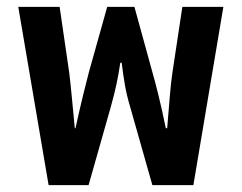

<svg xmlns="http://www.w3.org/2000/svg" viewBox="-20 -537 701 557"><path d="M121 0H237L302 -229C315 -276 322 -308 329 -355H333C339 -308 344 -272 357 -229L422 0H541L628 -517H509L480 -325C475 -293 471 -238 465 -165H461C446 -239 432 -293 422 -328L370 -517H291L238 -328C229 -293 215 -239 199 -165H197C190 -238 185 -293 181 -325L153 -517H33Z"/></svg>

Font: Noto Sans Thai UI SemCond SemBd
Style: Regular
Weight: 600
Width: 4
Designer: Monotype Design Team
Foundry: Monotype Imaging Inc.
Version: Version 2.000